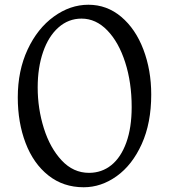

<svg xmlns="http://www.w3.org/2000/svg" viewBox="-20 -780 713 810"><path d="M55 -369Q55 -482 96.5 -571Q138 -660 207 -710Q276 -760 353 -760Q431 -760 491.5 -709Q552 -658 585 -571Q618 -484 618 -381Q618 -261 578 -172.5Q538 -84 472.5 -37Q407 10 333 10Q247 10 184 -40Q121 -90 88 -176.5Q55 -263 55 -369ZM535.5 -328.5Q535.5 -432 508.1 -517.1Q480.8 -602.2 432.6 -651.9Q384.5 -701.5 324 -701.5Q268.8 -701.5 226.6 -664.1Q184.5 -626.8 161.8 -560.9Q139 -495 139 -411Q139 -321.8 165 -238.9Q191 -156 240.1 -103.4Q289.2 -50.8 355.5 -50.8Q409.2 -50.8 449.8 -83.4Q490.2 -116 512.9 -178.8Q535.5 -241.5 535.5 -328.5Z"/></svg>

Font: TMT Limkin
Style: Regular
Weight: 400
Designer: Gabriel Drozdov
Version: Version 1.000;Glyphs 3.1.2 (3151)